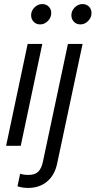

<svg xmlns="http://www.w3.org/2000/svg" viewBox="-20 -717 470 944"><path d="M177 -597Q158 -597 145.5 -610Q133 -623 133 -642Q133 -664 149.5 -680.5Q166 -697 188 -697Q207 -697 219.5 -684.5Q232 -672 232 -653Q232 -631 215.5 -614Q199 -597 177 -597ZM188 -501 82 0H10L116 -501ZM375 -597Q356 -597 343.5 -610Q331 -623 331 -642Q331 -664 347.5 -680.5Q364 -697 386 -697Q405 -697 417.5 -684.5Q430 -672 430 -653Q430 -631 413.5 -614Q397 -597 375 -597ZM118 207Q106 207 91.5 205Q77 203 66 199L79 137Q87 140 97.5 141.5Q108 143 121 143Q151 143 167.5 127.5Q184 112 191 78L314 -501H386L261 87Q249 144 211.5 175.5Q174 207 118 207Z"/></svg>

Font: Red Hat Display
Style: Italic
Weight: 400
Italic angle: -12°
Designer: Pentagram / MCKL
Foundry: Pentagram / MCKL
Version: Version 1.003; Red Hat Display Italic